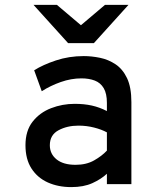

<svg xmlns="http://www.w3.org/2000/svg" viewBox="-20 -752 656 784"><path d="M271 12Q217.5 12 175.2 -7Q133 -26 108.5 -64Q84 -102 84 -159Q84 -218 113.2 -255.2Q142.5 -292.5 188.5 -310.2Q234.5 -328 285 -328Q323.5 -328 355 -321Q386.5 -314 416.5 -298.5V-332Q416.5 -370 403.5 -392Q390.5 -414 367 -423Q343.5 -432 312.5 -432Q270.5 -432 228 -417Q185.5 -402 150.5 -379.5L119.5 -465Q155 -487.5 208.2 -505.2Q261.5 -523 322 -523Q354 -523 388.2 -516Q422.5 -509 451.8 -489.5Q481 -470 498.8 -432.8Q516.5 -395.5 516.5 -335V0H416.5V-42.5Q393 -20.5 357.2 -4.2Q321.5 12 271 12ZM288.5 -79Q332.5 -79 364.2 -97Q396 -115 416.5 -137V-211.5Q394.5 -223.5 364 -231.2Q333.5 -239 300.5 -239Q254 -239 218.8 -220Q183.5 -201 183.5 -159Q183.5 -123.5 211 -101.2Q238.5 -79 288.5 -79ZM258 -576 117 -732H212.5L310.5 -649L408.5 -732H504.5L363.5 -576Z"/></svg>

Font: Overpass Mono Light SemiBold
Style: Regular
Weight: 600
Monospace: yes
Version: Version 4.000